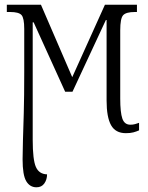

<svg xmlns="http://www.w3.org/2000/svg" viewBox="-20 -556 629 816"><path d="M135 240Q107 240 91.5 214Q76 188 76 121Q76 87 77.5 41Q79 -5 81 -74.5Q83 -144 83 -250V-433Q83 -479 71.5 -492Q60 -505 23 -505H9V-536H154L287 -228L426 -536H562V-505H553Q516 -505 503.5 -491.5Q491 -478 491 -427V-137Q491 -78 500 -52Q509 -26 534 -26Q545 -26 554 -28.5Q563 -31 571 -34V-2Q560 3 547 6.5Q534 10 515 10Q471 10 452 -24Q433 -58 433 -129V-471H430L288 -166H257L123 -461H119V38Q119 123 132.5 153.5Q146 184 180 185Q180 207 168.5 223.5Q157 240 135 240Z"/></svg>

Font: Noto Serif ExtraCondensed Light
Style: Regular
Weight: 300
Width: 2
Designer: Monotype Design Team
Foundry: Monotype Imaging Inc.
Version: Version 2.014; ttfautohint (v1.8.4.7-5d5b)